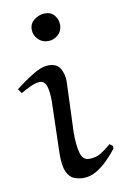

<svg xmlns="http://www.w3.org/2000/svg" viewBox="-91 -731 504 786"><g transform="rotate(-10 161.5 -337.5)"><path d="M206 -625Q205 -600 187.5 -584.5Q170 -569 146 -569Q122 -569 105 -586Q88 -603 88 -627Q88 -653 109 -668Q130 -683 152 -683Q178 -683 192 -665.5Q206 -648 206 -625ZM192 -392 184 -182Q184 -127 193 -96Q202 -65 228 -65Q257 -65 278.5 -78.5Q300 -92 320 -110L333 -100V-89Q316 -67 293.5 -44.5Q271 -22 245.5 -7Q220 8 192 8Q171 8 152.5 0.5Q134 -7 123 -31Q112 -55 112 -104L118 -325Q118 -364 110.5 -387Q103 -410 83 -410Q67 -410 44 -399.5Q21 -389 3 -378L-10 -396Q24 -423 62.5 -447Q101 -471 130 -471Q164 -471 178 -448Q192 -425 192 -392Z"/></g></svg>

Font: Aref Ruqaa Ink
Style: Regular
Weight: 400
Designer: Abdullah Aref
Version: Version 1.005